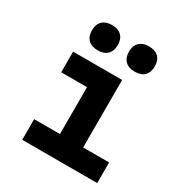

<svg xmlns="http://www.w3.org/2000/svg" viewBox="-198 -1016 1097 1160"><g transform="rotate(30 350.0 -436.0)"><path d="M124 -615H466V-144H647V0H124V-144H304V-471H124ZM248 -696Q205 -696 181.5 -719Q158 -742 158 -784Q158 -826 181.5 -849Q205 -872 248 -872Q291 -872 314.5 -849Q338 -826 338 -784Q338 -742 314.5 -719Q291 -696 248 -696ZM506 -696Q463 -696 439.5 -719Q416 -742 416 -784Q416 -826 439.5 -849Q463 -872 506 -872Q550 -872 573 -849Q596 -826 596 -784Q596 -742 573 -719Q550 -696 506 -696Z"/></g></svg>

Font: Martian Mono
Style: Bold
Weight: 700
Designer: Roman Shamin
Foundry: Evil Martians
Version: Version 1.000